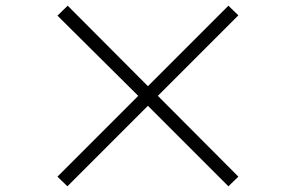

<svg xmlns="http://www.w3.org/2000/svg" viewBox="-20 -711 1040 675"><path d="M783 -56 500 -339 217 -56 182 -90 466 -374 182 -656 218 -691 500 -408 783 -691 818 -657 535 -374 818 -90Z"/></svg>

Font: Noto Sans KR Thin Light
Style: Regular
Weight: 300
Version: Version 2.004-H2;hotconv 1.0.118;makeotfexe 2.5.65603